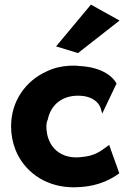

<svg xmlns="http://www.w3.org/2000/svg" viewBox="-20 -789 561 832"><path d="M223 -588 318 -559 498 -700 374 -769ZM416 -321 423 -297 485 -427C465 -464 412 -499 323 -503C309 -505 293 -505 279 -504C244 -502 211 -494 181 -479C93 -439 28 -353 28 -241C28 -205 35 -171 47 -140C83 -49 170 16 280 22C292 23 306 23 318 22C416 18 470 -19 497 -38L453 -161L442 -153C415 -133 390 -114 338 -109C244 -95 181 -152 181 -242C181 -252 183 -262 187 -271C200 -335 252 -383 341 -373C384 -367 408 -344 416 -321Z"/></svg>

Font: Bluebird
Style: SfBd
Weight: 700
Designer: Jasper
Foundry: Cannot Into Space Fonts
Version: Version 0.98